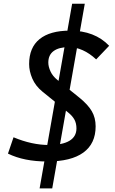

<svg xmlns="http://www.w3.org/2000/svg" viewBox="-20 -870 626 1046"><path d="M195.8 156.2 373 -849.6H441.9L264.6 156.2ZM237.3 9.8Q110.8 9.8 23.4 -33.2L53.7 -122.1Q153.8 -80.1 246.6 -80.1Q320.3 -80.1 358.4 -103Q396.5 -126 396.5 -170.4Q396.5 -197.8 385.7 -218Q375 -238.3 350.6 -257.8L210.9 -371.1Q173.3 -401.9 156 -442.1Q138.7 -482.4 138.7 -521Q138.7 -610.8 195.6 -657Q252.4 -703.1 360.8 -703.1Q496.1 -703.1 574.7 -620.6L503.9 -546.4Q468.3 -579.6 430.7 -596.4Q393.1 -613.3 355 -613.3Q301.3 -613.3 272.2 -592Q243.2 -570.8 243.2 -529.3Q243.2 -507.3 254.9 -481.4Q266.6 -455.6 292.5 -434.6L412.6 -337.9Q459 -300.3 480 -264.4Q501 -228.5 501 -181.6Q501 -87.4 434.1 -38.8Q367.2 9.8 237.3 9.8Z"/></svg>

Font: Cascadia Code
Style: Italic
Weight: 400
Italic angle: -10°
Designer: Aaron Bell
Foundry: Saja Typeworks
Version: Version 2407.024